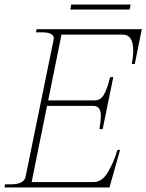

<svg xmlns="http://www.w3.org/2000/svg" viewBox="-39 -829 647 849"><path d="M534 -787H272L276 -809H539ZM588 -700 557 -546H544Q550 -578 550 -605Q550 -676 504 -676H233L174 -385H378Q406 -385 420.5 -410.5Q435 -436 448 -488H462L415 -258H401Q407 -300 407 -316Q407 -361 373 -361H169L101 -24H376Q413 -24 439.5 -70Q466 -116 480 -166H492L445 0H-19L-17 -14H9Q67 -14 74 -47L198 -653Q205 -686 146 -686H120L123 -700Z"/></svg>

Font: Taviraj Thin
Style: Italic
Weight: 250
Italic angle: -12°
Designer: Katatrad Team
Foundry: CadsonDemak
Version: Version 1.001